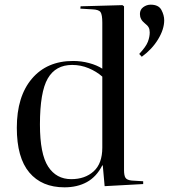

<svg xmlns="http://www.w3.org/2000/svg" viewBox="-20 -788 728 822"><path d="M256 14Q159 14 105.5 -49.5Q52 -113 52 -241Q52 -375 116.5 -451Q181 -527 293 -527Q328 -527 361.5 -518Q395 -509 418 -494V-691Q418 -725 410.5 -736Q403 -747 375 -748L324 -751L325 -761L504 -766L511 -761V-60Q511 -36 517.5 -26.5Q524 -17 544 -15L593 -12V0L428 9L420 -80H418Q393 -31 352 -8.5Q311 14 256 14ZM285 -21Q344 -21 381 -54.5Q418 -88 418 -156V-460Q393 -482 359.5 -496Q326 -510 289 -510Q218 -510 184.5 -452Q151 -394 151 -255Q151 -129 186 -75Q221 -21 285 -21ZM587 -545 576 -557Q605 -588 613 -609Q621 -630 621 -649Q621 -662 616.5 -670.5Q612 -679 599 -689Q579 -705 579 -728Q579 -747 593.5 -757.5Q608 -768 625 -768Q659 -768 671 -745.5Q683 -723 683 -701Q683 -663 657 -620Q631 -577 587 -545Z"/></svg>

Font: Display Regular
Style: Regular
Weight: 400
Designer: Latin by Veronika Burian and Jose Scaglione. Greek by Irene Vlachou. Cyrillic by Vera Evstafieva.
Foundry: TypeTogether
Version: Version 3.002